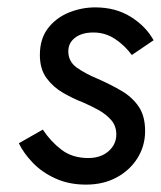

<svg xmlns="http://www.w3.org/2000/svg" viewBox="-20 -490 436 520"><path d="M96 -139Q117 -107 146.5 -84.5Q176 -62 219 -62Q253 -62 274 -80.5Q295 -99 295 -126Q295 -149 281 -165Q267 -181 246 -192.5Q225 -204 204 -213Q178 -223 151 -238.5Q124 -254 106 -278.5Q88 -303 88 -341Q88 -385 110 -413.5Q132 -442 166.5 -456Q201 -470 238 -470Q293 -470 334 -444.5Q375 -419 396 -381L337 -341Q318 -367 291.5 -384.5Q265 -402 233 -402Q202 -402 183.5 -388Q165 -374 165 -351Q165 -323 188.5 -306.5Q212 -290 246 -276Q280 -261 309 -244Q338 -227 355.5 -201.5Q373 -176 373 -135Q373 -95 352.5 -62Q332 -29 296 -9.5Q260 10 213 10Q167 10 130.5 -6.5Q94 -23 69 -49Q44 -75 31 -102Z"/></svg>

Font: Von Book
Style: Italic
Weight: 400
Version: Version 4.000; ttfautohint (v1.8.4.7-5d5b)